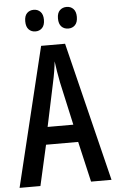

<svg xmlns="http://www.w3.org/2000/svg" viewBox="-60 -942 592 982"><g transform="rotate(-5 236.0 -450.5)"><path d="M367 0 319 -208H154L107 0H0L173 -714H296L472 0ZM253 -519Q247 -549 242.5 -577Q238 -605 235 -629Q230 -579 217 -520L170 -298H302ZM103 -846Q103 -874 116.5 -887.5Q130 -901 151 -901Q172 -901 185.5 -887Q199 -873 199 -846Q199 -818 185.5 -804Q172 -790 151 -790Q130 -790 116.5 -804Q103 -818 103 -846ZM271 -846Q271 -874 285 -887.5Q299 -901 320 -901Q341 -901 354.5 -887Q368 -873 368 -846Q368 -818 354.5 -804Q341 -790 320 -790Q298 -790 284.5 -804Q271 -818 271 -846Z"/></g></svg>

Font: Noto Sans Ethiopic ExtraCondensed Medium
Style: Regular
Weight: 500
Width: 2
Designer: Monotype Design Team
Foundry: Monotype Imaging Inc.
Version: Version 2.102; ttfautohint (v1.8.4.7-5d5b)